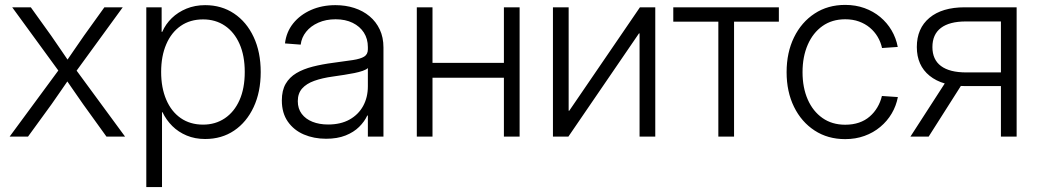

<svg xmlns="http://www.w3.org/2000/svg" viewBox="-20 -552 4196 776"><path d="M19 0 233.4 -291V-242.7L29.3 -522.5H104.5L186.5 -408.2Q208 -377.4 228.3 -347.4Q248.5 -317.4 269 -287.6H236.8Q257.8 -317.4 277.8 -347.4Q297.9 -377.4 319.8 -408.2L401.9 -522.5H476.1L272 -242.2V-290.5L485.4 0H410.2L315.9 -130.9Q294.9 -160.6 275.4 -189.2Q255.9 -217.8 235.8 -246.6H268.6Q248.5 -217.8 229 -189.2Q209.5 -160.6 188.5 -130.9L93.3 0Z M571.3 204.1V-522.5H633.3V-423.3H635.7Q649.4 -454.6 674.3 -478.8Q699.2 -502.9 733.6 -517.1Q768.1 -531.2 809.1 -531.2Q875.5 -531.2 926 -497.3Q976.6 -463.4 1005.1 -402.6Q1033.7 -341.8 1033.7 -260.7Q1033.7 -180.2 1005.1 -119.1Q976.6 -58.1 926.3 -24.2Q876 9.8 809.1 9.8Q768.1 9.8 734.6 -4.2Q701.2 -18.1 676.5 -42.5Q651.9 -66.9 636.7 -98.6H634.8V204.1ZM800.8 -48.3Q850.6 -48.3 888.7 -74Q926.8 -99.6 948 -147.2Q969.2 -194.8 969.2 -261.2Q969.2 -327.1 948 -374.8Q926.8 -422.4 888.9 -448Q851.1 -473.6 800.8 -473.6Q748.5 -473.6 710.4 -447.3Q672.4 -420.9 651.9 -373Q631.3 -325.2 631.3 -261.2Q631.3 -197.3 651.9 -149.2Q672.4 -101.1 710.4 -74.7Q748.5 -48.3 800.8 -48.3Z M1297.9 8.8Q1248.5 8.8 1208 -8.5Q1167.5 -25.9 1143.3 -60.5Q1119.1 -95.2 1119.1 -146Q1119.1 -186.5 1134.5 -213.1Q1149.9 -239.7 1177.7 -256.3Q1205.6 -272.9 1243.9 -282.7Q1282.2 -292.5 1327.6 -298.3Q1375.5 -304.7 1406.2 -309.3Q1437 -314 1451.9 -323.2Q1466.8 -332.5 1466.8 -352.5V-361.8Q1466.8 -395 1450.7 -420.2Q1434.6 -445.3 1405.3 -459.7Q1376 -474.1 1336.4 -474.1Q1297.4 -474.1 1266.6 -460.4Q1235.8 -446.8 1217.3 -423.6Q1198.7 -400.4 1195.3 -371.6L1131.8 -376.5Q1137.2 -422.9 1165 -457.5Q1192.9 -492.2 1237.1 -511.7Q1281.2 -531.2 1335.9 -531.2Q1376.5 -531.2 1411.9 -519.8Q1447.3 -508.3 1473.6 -486.3Q1500 -464.4 1514.9 -432.6Q1529.8 -400.9 1529.8 -360.4V0H1466.8V-85H1464.4Q1453.1 -60.5 1431.4 -39.1Q1409.7 -17.6 1376.5 -4.4Q1343.3 8.8 1297.9 8.8ZM1306.2 -48.8Q1356.9 -48.8 1392.8 -68.8Q1428.7 -88.9 1447.8 -123.8Q1466.8 -158.7 1466.8 -203.1V-276.9Q1460 -270.5 1445.8 -265.6Q1431.6 -260.7 1412.6 -256.8Q1393.6 -252.9 1371.3 -249.5Q1349.1 -246.1 1325.7 -242.7Q1282.2 -236.8 1250.2 -225.3Q1218.3 -213.9 1200.9 -194.1Q1183.6 -174.3 1183.6 -143.1Q1183.6 -112.8 1199.5 -91.8Q1215.3 -70.8 1242.9 -59.8Q1270.5 -48.8 1306.2 -48.8Z M2032.7 -297.9V-237.8H1712.4V-297.9ZM1728 -522.5V0H1664.6V-522.5ZM2080.1 -522.5V0H2016.6V-522.5Z M2628.4 0H2564.9V-417H2562.5L2277.3 0H2214.8V-522.5H2278.3V-104.5H2280.8L2566.4 -522.5H2628.4Z M2883.3 0V-464.4H2701.2V-522.5H3127.9V-464.4H2946.8V0Z M3396 10.3Q3325.7 10.3 3272.5 -24.4Q3219.2 -59.1 3189.2 -120.1Q3159.2 -181.2 3159.2 -260.3Q3159.2 -339.8 3189.2 -401.1Q3219.2 -462.4 3272.5 -497.3Q3325.7 -532.2 3396 -532.2Q3438 -532.2 3473.9 -519.3Q3509.8 -506.3 3537.6 -483.2Q3565.4 -460 3583.5 -429.2Q3601.6 -398.4 3608.4 -362.3L3544.9 -357.9Q3539.6 -382.3 3527.1 -403.3Q3514.6 -424.3 3495.6 -440.2Q3476.6 -456.1 3451.7 -465.1Q3426.8 -474.1 3396 -474.1Q3342.8 -474.1 3304.2 -446.8Q3265.6 -419.4 3244.6 -371.1Q3223.6 -322.8 3223.6 -260.3Q3223.6 -197.8 3244.6 -149.9Q3265.6 -102.1 3304.2 -75Q3342.8 -47.9 3396 -47.9Q3426.8 -47.9 3451.7 -56.4Q3476.6 -64.9 3495.1 -81.1Q3513.7 -97.2 3526.1 -118.4Q3538.6 -139.6 3544.4 -164.1L3608.9 -159.7Q3602.1 -124 3584 -93.3Q3565.9 -62.5 3537.8 -39.1Q3509.8 -15.6 3473.9 -2.7Q3438 10.3 3396 10.3Z M4088.9 0H4025.4V-465.3H3883.8Q3817.4 -465.3 3783 -439.2Q3748.5 -413.1 3748.5 -361.8Q3748.5 -311 3783.2 -285.2Q3817.9 -259.3 3885.3 -259.3H4053.2V-204.1H3880.9Q3788.6 -204.1 3737.1 -245.8Q3685.5 -287.6 3685.5 -361.8Q3685.5 -437.5 3736.6 -480Q3787.6 -522.5 3878.9 -522.5H4088.9ZM3733.4 0H3659.7L3812 -235.8H3883.3Z"/></svg>

Font: Inter 28pt Light
Style: Regular
Weight: 300
Designer: Rasmus Andersson
Foundry: rsms
Version: Version 4.001;git-66647c0bb